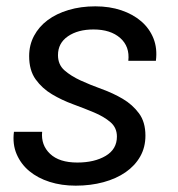

<svg xmlns="http://www.w3.org/2000/svg" viewBox="-20 -577 562 606"><path d="M439 -149Q439 -112 422.5 -83Q406 -54 376.5 -33.5Q347 -13 306.5 -2Q266 9 219 9Q174 9 136.5 -3Q99 -15 72.5 -37Q46 -59 32.5 -90.5Q19 -122 24 -161H113Q109 -119 138 -91.5Q167 -64 224 -64Q278 -64 313.5 -85Q349 -106 349 -146Q349 -174 328.5 -191.5Q308 -209 277 -222Q246 -235 210.5 -248Q175 -261 144 -279.5Q113 -298 92.5 -326.5Q72 -355 72 -400Q72 -435 87.5 -464Q103 -493 130.5 -513.5Q158 -534 196.5 -545.5Q235 -557 281 -557Q326 -557 363 -544.5Q400 -532 426 -509.5Q452 -487 464.5 -455.5Q477 -424 472 -385H385Q390 -430 359.5 -457Q329 -484 275 -484Q226 -484 194.5 -462.5Q163 -441 163 -403Q163 -373 183.5 -355Q204 -337 234.5 -323Q265 -309 301 -296Q337 -283 367.5 -265Q398 -247 418.5 -219.5Q439 -192 439 -149Z"/></svg>

Font: SVN-Poppins
Style: Italic
Weight: 400
Italic angle: -10°
Designer: Ninad Kale (Devanagari), Jonny Pinhorn (Latin)
Foundry: Indian Type Foundry
Version: Version 3.002 2017; ttfautohint (v1.8.3)